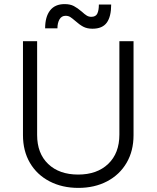

<svg xmlns="http://www.w3.org/2000/svg" viewBox="-20 -904 763 936"><path d="M161 -703V-246Q161 -156 215 -104.5Q269 -53 361 -53Q453 -53 507.5 -105Q562 -157 562 -248V-703H631V-245Q631 -168 597 -110Q563 -52 502 -20Q441 12 362 12Q283 12 221.5 -20Q160 -52 126 -110Q92 -168 92 -245V-703ZM295 -884Q322 -884 340 -874.5Q358 -865 379 -847Q393 -834 403 -828Q413 -822 425 -822Q447 -822 454.5 -838Q462 -854 462 -882H522Q522 -823 500.5 -793.5Q479 -764 431 -764Q404 -764 385.5 -774Q367 -784 347 -802Q332 -815 322.5 -821Q313 -827 300 -827Q280 -827 270 -809.5Q260 -792 260 -766H200Q200 -822 224 -853Q248 -884 295 -884Z"/></svg>

Font: Museo Sans Light
Style: Regular
Weight: 300
Designer: Jos Buivenga
Foundry: Jos Buivenga & Rosetta Type Foundry (extension, remastering)
Version: Version 3.600;PS 1.000;hotconv 1.0.88;makeotf.lib2.5.647800;